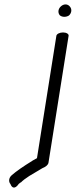

<svg xmlns="http://www.w3.org/2000/svg" viewBox="-20 -627 341 864"><path d="M249.2 -558.1C260.6 -548.6 279.1 -549.7 290.4 -557.4C301.6 -567.5 305.2 -584.7 294.8 -597C284.1 -611.1 265.7 -609.5 253.8 -598.1C242.3 -588 238.7 -570.5 249.2 -558.1ZM233.7 -466 146.4 84.8 126.5 95.7 126.2 96.2C83.7 122.4 52.9 143.8 33 161.3C17.9 174.3 18.8 192 27 201.1C33 218.2 46.6 226.5 64.5 200.4L73.6 193.4L74.1 194C81.5 186.2 94.1 176.2 111.6 165C129.6 154.3 142 146.9 148.6 143L170.5 129.9C184.8 124.2 196.5 115.8 198.2 105L288.7 -466C290 -474.2 278.6 -481 263.6 -481C248.5 -481 235 -474.2 233.7 -466Z"/></svg>

Font: MewTooHand
Style: BdIta
Weight: 400
Designer: Mew Too, Robert Jablonski
Version: Version 0.77